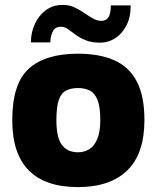

<svg xmlns="http://www.w3.org/2000/svg" viewBox="-20 -748 639 783"><path d="M298 15Q165 15 97.5 -53Q30 -121 30 -258Q30 -407 97.5 -468Q165 -529 298 -529Q385 -529 445.5 -502.5Q506 -476 537.5 -416.5Q569 -357 569 -258Q569 -121 499 -53Q429 15 298 15ZM298 -127Q325 -127 345.5 -140.5Q366 -154 377.5 -183Q389 -212 389 -258Q389 -313 377.5 -341Q366 -369 345.5 -379Q325 -389 298 -389Q270 -389 250 -379Q230 -369 220 -341Q210 -313 210 -258Q210 -187 232.5 -157Q255 -127 298 -127ZM185 -575H106Q106 -615 122 -650Q138 -685 167 -706.5Q196 -728 236 -728Q262 -728 283.5 -718Q305 -708 323 -695.5Q341 -683 358.5 -673Q376 -663 394 -663Q413 -663 422.5 -678Q432 -693 432 -726H513Q513 -677 495 -643Q477 -609 449 -591.5Q421 -574 389 -574Q353 -574 329 -584Q305 -594 288 -606.5Q271 -619 257.5 -629Q244 -639 228 -639Q203 -639 194 -617Q185 -595 185 -575Z"/></svg>

Font: Maven Pro Black
Style: Regular
Weight: 900
Designer: Joe Prince
Foundry: Joe Prince
Version: Version 2.103